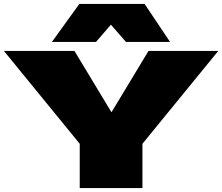

<svg xmlns="http://www.w3.org/2000/svg" viewBox="-28 -960 1134 980"><path d="M379 0V-226L-8 -700H352L541 -387L730 -700H1086L699 -226V0ZM237 -746 377 -940H710L840 -746H615L538 -834L462 -746Z"/></svg>

Font: Georama ExtraExtended Black
Style: Regular
Weight: 900
Width: 8
Designer: Jean-Baptiste Levee
Foundry: Production Type
Version: Version 1.000